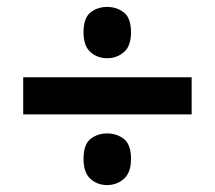

<svg xmlns="http://www.w3.org/2000/svg" viewBox="-20 -629 621 554"><path d="M47 -299V-406H533V-299ZM289.1 -95Q261.1 -95 241.1 -112.9Q221 -130.7 221 -170.1Q221 -212 241.1 -228Q261.1 -244 289.1 -244Q317 -244 337.5 -228Q358 -212.1 358 -170.3Q358 -131 337.5 -113Q317 -95 289.1 -95ZM289.1 -461Q261.1 -461 241.1 -478.7Q221 -496.4 221 -535.5Q221 -577 241.1 -593Q261.1 -609 289.1 -609Q317 -609 337.5 -593Q358 -577.1 358 -535.3Q358 -496 337.5 -478.5Q317 -461 289.1 -461Z"/></svg>

Font: Noto Sans Lao UI
Style: Regular
Weight: 400
Designer: Monotype Design Team
Foundry: Monotype Imaging Inc.
Version: Version 2.000